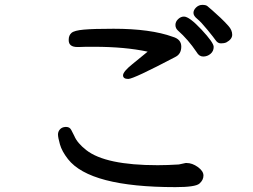

<svg xmlns="http://www.w3.org/2000/svg" viewBox="-20 -773 1040 788"><path d="M909 -599Q900 -595 887 -595Q874 -595 866 -606.5Q858 -618 831.5 -650.5Q805 -683 789.5 -695.5Q774 -708 774 -720Q774 -732 785 -742.5Q796 -753 810.5 -753Q825 -753 831 -748Q837 -743 852 -730Q867 -717 885 -700Q903 -683 918 -666Q933 -649 933 -630.5Q933 -612 909 -599ZM787 -559Q752 -611 710 -648Q700 -657 700 -670.5Q700 -684 711 -694.5Q722 -705 735 -705Q757 -705 807 -651.5Q857 -598 857 -580.5Q857 -563 844 -552Q831 -541 814 -541Q797 -541 787 -559ZM334 -581 303 -580H298Q262 -580 262 -608V-610Q262 -628 273.5 -638Q285 -648 324.5 -651.5Q364 -655 446 -655Q598 -655 689 -622Q724 -612 724 -582Q724 -552 701 -540Q528 -449 506.5 -449Q485 -449 485 -464Q485 -479 523.5 -510Q562 -541 586 -561Q493 -581 366 -581ZM742 -104Q744 -104 746 -104Q769 -104 792 -87.5Q815 -71 815 -52.5Q815 -34 798.5 -19.5Q782 -5 700 -5Q349 -5 259 -120Q234 -152 226 -180.5Q218 -209 218 -221Q218 -233 226 -242Q234 -251 248 -252H252Q266 -252 272.5 -239.5Q279 -227 285 -215Q297 -186 334 -157Q413 -95 627 -95Q666 -95 714 -98Z"/></svg>

Font: LXGW ZhenKai
Style: Regular
Weight: 400
Designer: LXGW / Fontworks Inc.
Foundry: LXGW / Fontworks Inc.
Version: Version 0.800;June 8, 2025